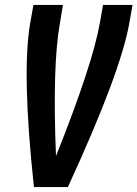

<svg xmlns="http://www.w3.org/2000/svg" viewBox="-20 -755 555 775"><path d="M117 0Q67 -462 102 -662L115 -735H234L222 -662Q191 -491 206 -125Q353 -493 383 -662L396 -735H515L502 -662Q467 -462 254 0Z"/></svg>

Font: Iosevka SS08
Style: Bold Italic
Weight: 700
Italic angle: -10°
Monospace: yes
Designer: Belleve Invis
Foundry: Belleve Invis
Version: 2.1.0; ttfautohint (v1.8.2)